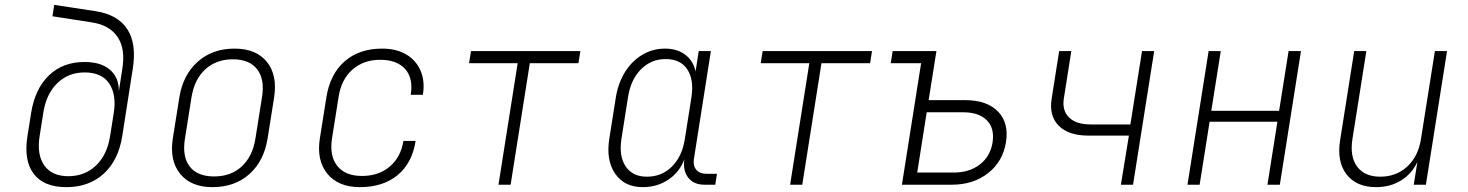

<svg xmlns="http://www.w3.org/2000/svg" viewBox="-20 -760 6040 790"><path d="M253 10Q160 10 118.5 -45Q77 -100 93 -200L108 -295Q124 -395 181.5 -450Q239 -505 328 -505Q396 -505 433 -472.5Q470 -440 469 -384L483 -475Q497 -558 464 -607.5Q431 -657 357 -668L196 -693L203 -740L373 -714Q465 -700 504 -639.5Q543 -579 526 -475L483 -200Q467 -100 406.5 -45Q346 10 253 10ZM261 -35Q329 -35 375 -79Q421 -123 433 -200L448 -295Q460 -370 429.5 -416Q399 -462 328 -462Q261 -462 215.5 -417.5Q170 -373 158 -295L143 -200Q131 -123 162.5 -79Q194 -35 261 -35Z M854 10Q766 10 721.5 -44.5Q677 -99 691 -190L718 -360Q733 -452 793.5 -506Q854 -560 945 -560Q1034 -560 1078 -505.5Q1122 -451 1108 -360L1081 -190Q1066 -97 1006 -43.5Q946 10 854 10ZM861 -34Q930 -34 974.5 -75Q1019 -116 1031 -190L1058 -360Q1070 -434 1038 -475Q1006 -516 938 -516Q870 -516 825 -475Q780 -434 768 -360L741 -190Q729 -116 760.5 -75Q792 -34 861 -34Z M1461 10Q1372 10 1327 -45Q1282 -100 1296 -190L1323 -360Q1338 -455 1398 -507.5Q1458 -560 1552 -560Q1611 -560 1651.5 -536Q1692 -512 1710.5 -469Q1729 -426 1720 -370H1670Q1681 -438 1647 -476Q1613 -514 1544 -514Q1476 -514 1430 -473.5Q1384 -433 1373 -360L1346 -190Q1335 -118 1368 -77Q1401 -36 1469 -36Q1538 -36 1583.5 -74.5Q1629 -113 1640 -180H1690Q1676 -89 1616 -39.5Q1556 10 1461 10Z M2031 0 2110 -500H1910L1918 -550H2368L2360 -500H2160L2081 0Z M2625 10Q2549 10 2511 -45.5Q2473 -101 2487 -189L2514 -360Q2524 -420 2552.5 -465Q2581 -510 2623.5 -535Q2666 -560 2716 -560Q2767 -560 2800 -534.5Q2833 -509 2842 -466L2855 -550H2905L2835 -105Q2831 -78 2845 -61.5Q2859 -45 2885 -45H2930L2923 0H2878Q2834 0 2811.5 -29.5Q2789 -59 2796 -105Q2777 -53 2731 -21.5Q2685 10 2625 10ZM2642 -33Q2703 -33 2745 -75Q2787 -117 2798 -189L2825 -360Q2836 -432 2808 -474.5Q2780 -517 2719 -517Q2659 -517 2617 -474.5Q2575 -432 2564 -360L2537 -189Q2526 -117 2554.5 -75Q2583 -33 2642 -33Z M3231 0 3310 -500H3110L3118 -550H3568L3560 -500H3360L3281 0Z M3691 0 3770 -500H3645L3653 -550H3833L3801 -348H3951Q4041 -348 4086.5 -301Q4132 -254 4119 -174Q4106 -95 4045.5 -47.5Q3985 0 3896 0ZM3754 -50H3904Q3969 -50 4012 -83.5Q4055 -117 4064 -174Q4073 -232 4040.5 -265Q4008 -298 3943 -298H3793Z M4592 0 4625 -202H4458Q4377 -202 4336.5 -242.5Q4296 -283 4307 -353L4338 -550H4388L4357 -353Q4350 -304 4379.5 -276Q4409 -248 4467 -248H4631L4679 -550H4729L4642 0Z M4866 0 4953 -550H5003L4964 -304H5243L5282 -550H5333L5246 0H5195L5236 -259H4957L4916 0Z M5642 10Q5561 10 5520.5 -42.5Q5480 -95 5494 -183L5552 -550H5602L5545 -190Q5533 -116 5564 -74.5Q5595 -33 5659 -33Q5725 -33 5770.5 -75Q5816 -117 5827 -190L5884 -550H5934L5847 0H5797L5812 -94Q5790 -46 5745.5 -18Q5701 10 5642 10Z"/></svg>

Font: JetBrains Mono NL Thin
Style: Italic
Weight: 100
Italic angle: -9°
Monospace: yes
Designer: Philipp Nurullin, Konstantin Bulenkov
Foundry: JetBrains
Version: Version 2.305; ttfautohint (v1.8.4.7-5d5b)